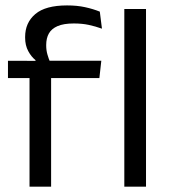

<svg xmlns="http://www.w3.org/2000/svg" viewBox="-20 -696 633 716"><path d="M230 -675.8Q267.6 -675.8 297.4 -669.2Q327.2 -662.7 352.2 -652.6L360.2 -589.1Q335.7 -597.8 310.8 -603.2Q286 -608.5 255.1 -608.5Q217.5 -608.5 194.8 -598.7Q172.2 -588.9 162.2 -571.1Q152.3 -553.3 152.3 -528.5V-526.2Q152.3 -508.5 156.9 -492.7Q161.5 -476.8 167 -464.1L112.4 -462V-471.8Q96.8 -484.1 85.3 -505.4Q73.7 -526.8 73.7 -555.6V-558.1Q73.7 -611.4 111.7 -643.6Q149.6 -675.8 230 -675.8ZM90.1 0V-444.7H170.6V0ZM9.7 -404.8V-469.4L121.1 -469L153.8 -469.4H357.8L350.6 -404.8ZM443.6 0V-662.5H524.5V0Z"/></svg>

Font: Anek Tamil Medium
Style: Regular
Weight: 500
Designer: Aadarsh Rajan (Tamil), Yesha Goshar (Latin)
Foundry: Ek Type
Version: Version 1.003